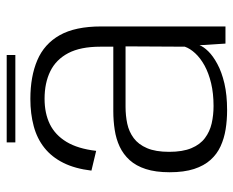

<svg xmlns="http://www.w3.org/2000/svg" viewBox="-84 -626 715 588"><g transform="rotate(-90 274.0 -332.5)"><path d="M230 5Q276.5 5 311.8 -3.2Q347 -11.5 371.5 -24.8Q396 -38 410.2 -52.5Q424.5 -67 429 -79.5L434 0H486.5V-381Q486.5 -460 459.8 -507.5Q433 -555 383.2 -576.2Q333.5 -597.5 264.5 -597.5Q219 -597.5 181 -587.2Q143 -577 114.8 -554.5Q86.5 -532 68.8 -496.5Q51 -461 45 -410.5L105.5 -396Q112 -452 133 -486.8Q154 -521.5 187.2 -537.8Q220.5 -554 265 -554Q313.5 -554 349.2 -536.5Q385 -519 404.8 -481.5Q424.5 -444 424.5 -383.5V-343.5H227Q197.5 -343.5 169.8 -339.2Q142 -335 118.5 -324Q95 -313 77.2 -293.5Q59.5 -274 49.8 -244Q40 -214 40 -171Q40 -127 50 -96.2Q60 -65.5 77.8 -45.8Q95.5 -26 119.5 -15Q143.5 -4 171.5 0.5Q199.5 5 230 5ZM243 -36.5Q215 -36.5 189.8 -42.2Q164.5 -48 144.8 -62.8Q125 -77.5 113.8 -104.2Q102.5 -131 102.5 -172.5Q102.5 -214 113.8 -240.2Q125 -266.5 144.5 -281Q164 -295.5 188.8 -300.8Q213.5 -306 240.5 -306H425.5L424.5 -124.5Q419 -108.5 404.5 -92.8Q390 -77 367 -64.2Q344 -51.5 312.8 -44Q281.5 -36.5 243 -36.5ZM131.5 -643.5H399V-670H131.5Z"/></g></svg>

Font: Anybody UltraCondensed Thin Light
Style: Regular
Weight: 300
Version: Version 1.111